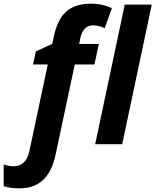

<svg xmlns="http://www.w3.org/2000/svg" viewBox="-127 -785 846 1045"><path d="M-51 120Q-21 120 1.5 100Q24 80 33 37L133 -434H53L68 -505L157 -546L166 -587Q188 -686 237.5 -725.5Q287 -765 367 -765Q401 -765 429.5 -758.5Q458 -752 482 -741L443 -632Q429 -638 413.5 -642.5Q398 -647 378 -647Q350 -647 333 -627.5Q316 -608 310 -576L304 -546H411L387 -434H280L175 59Q167 97 152.5 129.5Q138 162 115 187Q92 212 58.5 226Q25 240 -22 240Q-73 240 -107 228V110Q-78 120 -51 120ZM391 0 552 -760H699L538 0Z"/></svg>

Font: BC Sans
Style: Bold Italic
Weight: 700
Italic angle: -12°
Designer: Monotype Design Team
Province of B.C.
Foundry: Monotype Imaging Inc.
Version: Version 2.000;GOOG;noto-source:20170915:90ef993387c0